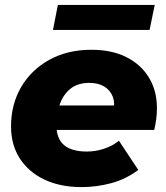

<svg xmlns="http://www.w3.org/2000/svg" viewBox="-20 -754 678 783"><path d="M313 9Q226 9 161.5 -21.5Q97 -52 61 -107.5Q25 -163 25 -238Q25 -328 66 -398.5Q107 -469 181 -510Q255 -551 353 -551Q436 -551 495.5 -521Q555 -491 587.5 -437.5Q620 -384 620 -313Q620 -289 617 -267Q614 -245 609 -224H174L192 -324H521L442 -295Q450 -334 439.5 -360.5Q429 -387 404.5 -401.5Q380 -416 344 -416Q298 -416 268.5 -393Q239 -370 224.5 -330.5Q210 -291 210 -245Q210 -189 241 -162.5Q272 -136 334 -136Q370 -136 404.5 -147.5Q439 -159 465 -180L544 -61Q493 -23 433.5 -7Q374 9 313 9ZM196 -632 216 -734H611L590 -632Z"/></svg>

Font: Montserrat Thin ExtraBold
Style: Italic
Weight: 800
Italic angle: -11.3°
Version: Version 9.000